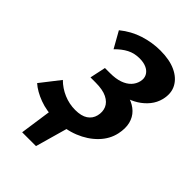

<svg xmlns="http://www.w3.org/2000/svg" viewBox="-257 -775 1071 1071"><g transform="rotate(45 278.5 -239.0)"><path d="M130 195 162 -28H302L239 195ZM214 15Q142 15 86 -6Q30 -27 -5 -58L84 -172Q117 -139 160.5 -120.5Q204 -102 251 -102Q299 -102 326 -120Q353 -138 361 -170Q369 -203 357.5 -230.5Q346 -258 313 -274.5Q280 -291 223 -291H183L203 -385H243Q288 -385 319.5 -396Q351 -407 370 -427Q389 -447 395 -473Q401 -498 391 -518Q381 -538 358 -549Q335 -560 302 -560Q261 -560 228 -543Q195 -526 163 -493L109 -589Q163 -633 226 -653Q289 -673 353 -673Q426 -673 475 -650Q524 -627 545.5 -586.5Q567 -546 554 -492Q545 -456 522 -427.5Q499 -399 467 -379Q435 -359 398 -349Q361 -339 324 -339L332 -374Q380 -374 418 -361.5Q456 -349 481 -324.5Q506 -300 515 -264Q524 -228 514 -181Q502 -125 459 -80.5Q416 -36 352.5 -10.5Q289 15 214 15Z"/></g></svg>

Font: Ysabeau ExtraBold
Style: Italic
Weight: 800
Italic angle: -12°
Designer: Christian Thalmann (Catharsis Fonts)
Version: Version 2.002